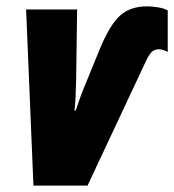

<svg xmlns="http://www.w3.org/2000/svg" viewBox="-20 -583 547 603"><path d="M85 0 62 -553.2H222.2L219.2 -335.9Q218.3 -299.3 217.3 -277.1Q216.3 -254.9 213.9 -235.8H217.8Q221.7 -248.5 227.3 -263.9Q232.9 -279.3 237.8 -293L293.9 -430.2Q324.7 -504.4 356.7 -533.7Q388.7 -563 441.9 -563Q457.5 -563 477.1 -559.8Q496.6 -556.6 506.8 -549.8V-419.9Q491.7 -428.2 479 -428.2Q464.8 -428.2 455.8 -419.2Q446.8 -410.2 433.1 -379.9L254.9 0Z"/></svg>

Font: Open Sans Condensed ExtraBold
Style: Italic
Weight: 800
Width: 3
Italic angle: -12°
Designer: Monotype Design Team
Foundry: Monotype Imaging Inc.
Version: Version 3.003; ttfautohint (v1.8.4)